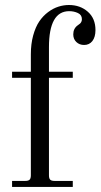

<svg xmlns="http://www.w3.org/2000/svg" viewBox="-20 -740 398 760"><path d="M252.9 -720.2Q297.4 -720.2 327.6 -693.6Q357.9 -667 357.9 -621.1Q357.9 -593.3 345.7 -577.6Q333.5 -562 313 -562Q294.4 -562 282.2 -573.7Q270 -585.4 270 -604Q270 -627.4 288.1 -640.1Q293.9 -644 296.9 -646.7Q299.8 -649.4 302 -653.8Q304.2 -658.2 304.2 -664.1Q304.2 -681.2 288.3 -688.5Q272.5 -695.8 253.9 -695.8Q173.8 -695.8 173.8 -553.2V-456.1H268.1V-432.1H173.8V-45.9Q173.8 -33.7 178.7 -28.8Q183.6 -23.9 195.8 -23.9H268.1V0H27.8V-23.9H80.1Q92.3 -23.9 97.2 -28.8Q102.1 -33.7 102.1 -45.9V-432.1H27.8V-456.1H102.1V-524.9Q102.1 -565.9 111.3 -599.6Q120.6 -633.3 135.5 -655.3Q150.4 -677.2 170.4 -692.1Q190.4 -707 211.2 -713.6Q231.9 -720.2 252.9 -720.2Z"/></svg>

Font: Flanker Steampunk
Style: Regular
Weight: 400
Designer: Alexey Kryukov, Leonardo Di Lena
Foundry: Alexey Kryukov, Leonardo Di Lena
Version: 1.210